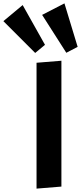

<svg xmlns="http://www.w3.org/2000/svg" viewBox="-146 -1109 479 1135"><path d="M70 6V-738L217 -750V-6ZM246 -797 103 -1021 235 -1089 313 -832ZM62 -796 -126 -984 -12 -1079 120 -844Z"/></svg>

Font: Francois One
Style: Regular
Weight: 400
Designer: Vernon Adams
Foundry: Vernon Adams
Version: Version 2.000